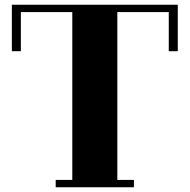

<svg xmlns="http://www.w3.org/2000/svg" viewBox="-20 -729 802 810"><path d="M730 -709V-513H692V-678H475V30H545V61H215V30H285V-678H68V-513H30V-709Z"/></svg>

Font: Cafe24 ClassicType
Style: Regular
Weight: 400
Designer: Cafe24 thkim, hmlim, mnelim & 4IR
Foundry: Cafe24
Version: Version 1.000